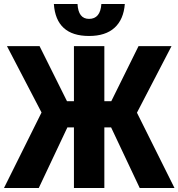

<svg xmlns="http://www.w3.org/2000/svg" viewBox="-24 -946 898 966"><path d="M-4 0 185 -380 11 -714H175L313 -437H348V-714H501V-437H536L673 -714H839L665 -379L854 0H679L535 -305H501V0H348V-305H315L171 0ZM424 -765Q258 -765 247 -926H366Q370 -851 424 -851Q481 -851 486 -926H604Q598 -848 552.5 -806.5Q507 -765 424 -765Z"/></svg>

Font: Noto Sans Condensed ExtraBold
Style: Regular
Weight: 800
Width: 3
Designer: Monotype Design Team
Foundry: Monotype Imaging Inc.
Version: Version 2.013; ttfautohint (v1.8.4.7-5d5b)